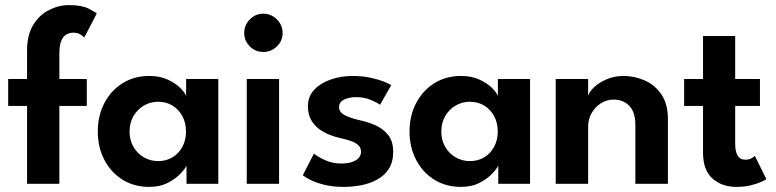

<svg xmlns="http://www.w3.org/2000/svg" viewBox="-20 -720 3040 752"><path d="M12 -410.5H86V-522Q86 -583 110 -622.2Q134 -661.5 172 -680.8Q210 -700 250.5 -700Q300 -700 326.5 -686.5Q353 -673 359 -667L310 -573Q307.5 -576.5 296.2 -584.2Q285 -592 266.5 -592Q253.5 -592 241 -585.5Q228.5 -579 220.5 -561.5Q212.5 -544 212.5 -510V-410.5H320V-305H212.5V0H86V-305H12Z M710.5 0V-71.5Q706 -60.5 687.5 -40.5Q669 -20.5 637.8 -4.2Q606.5 12 564.5 12Q505.5 12 460 -16.2Q414.5 -44.5 388.8 -93.8Q363 -143 363 -205Q363 -267 388.8 -316.2Q414.5 -365.5 460 -394Q505.5 -422.5 564.5 -422.5Q605.5 -422.5 635.8 -408.8Q666 -395 684.8 -376.8Q703.5 -358.5 709 -344V-410.5H835V0ZM487.5 -205Q487.5 -170.5 503 -144.2Q518.5 -118 544 -103.5Q569.5 -89 599.5 -89Q631 -89 655.5 -103.8Q680 -118.5 694.2 -144.8Q708.5 -171 708.5 -205Q708.5 -239 694.2 -265.2Q680 -291.5 655.5 -306.5Q631 -321.5 599.5 -321.5Q569.5 -321.5 544 -306.8Q518.5 -292 503 -265.8Q487.5 -239.5 487.5 -205Z M946.5 0V-410.5H1073V0ZM1011.5 -516.5Q980 -516.5 958.2 -538.5Q936.5 -560.5 936.5 -591Q936.5 -621.5 958.5 -644Q980.5 -666.5 1011.5 -666.5Q1032 -666.5 1049 -656.2Q1066 -646 1076.5 -629Q1087 -612 1087 -591Q1087 -560.5 1064.8 -538.5Q1042.5 -516.5 1011.5 -516.5Z M1361.5 -422.5Q1398.5 -422.5 1430 -415.8Q1461.5 -409 1483.2 -400.5Q1505 -392 1512 -386L1468.5 -309.5Q1458.5 -317.5 1432.8 -328.5Q1407 -339.5 1375.5 -339.5Q1347 -339.5 1327.5 -329.8Q1308 -320 1308 -300.5Q1308 -281 1329 -269.5Q1350 -258 1387.5 -249.5Q1419 -243 1449.5 -229.8Q1480 -216.5 1500 -191.8Q1520 -167 1520 -126Q1520 -85.5 1502.8 -58.8Q1485.5 -32 1457 -16.5Q1428.5 -1 1394.5 5.5Q1360.5 12 1327 12Q1283.5 12 1250.5 3.8Q1217.5 -4.5 1196.2 -15.2Q1175 -26 1166 -33.5L1209.5 -118.5Q1222.5 -107 1252.2 -93.2Q1282 -79.5 1316.5 -79.5Q1352.5 -79.5 1373.2 -92Q1394 -104.5 1394 -125.5Q1394 -141 1384 -150.8Q1374 -160.5 1356.5 -167Q1339 -173.5 1315.5 -178.5Q1294 -183 1271.5 -191.8Q1249 -200.5 1229.5 -215Q1210 -229.5 1198 -251.2Q1186 -273 1186 -303.5Q1186 -342.5 1211 -368.8Q1236 -395 1276 -408.8Q1316 -422.5 1361.5 -422.5Z M1931.5 0V-71.5Q1927 -60.5 1908.5 -40.5Q1890 -20.5 1858.8 -4.2Q1827.5 12 1785.5 12Q1726.5 12 1681 -16.2Q1635.5 -44.5 1609.8 -93.8Q1584 -143 1584 -205Q1584 -267 1609.8 -316.2Q1635.5 -365.5 1681 -394Q1726.5 -422.5 1785.5 -422.5Q1826.5 -422.5 1856.8 -408.8Q1887 -395 1905.8 -376.8Q1924.5 -358.5 1930 -344V-410.5H2056V0ZM1708.5 -205Q1708.5 -170.5 1724 -144.2Q1739.5 -118 1765 -103.5Q1790.5 -89 1820.5 -89Q1852 -89 1876.5 -103.8Q1901 -118.5 1915.2 -144.8Q1929.5 -171 1929.5 -205Q1929.5 -239 1915.2 -265.2Q1901 -291.5 1876.5 -306.5Q1852 -321.5 1820.5 -321.5Q1790.5 -321.5 1765 -306.8Q1739.5 -292 1724 -265.8Q1708.5 -239.5 1708.5 -205Z M2422.5 -422.5Q2464.5 -422.5 2504.5 -405.2Q2544.5 -388 2570.2 -350.5Q2596 -313 2596 -252.5V0H2468.5V-230.5Q2468.5 -281 2444.8 -305.5Q2421 -330 2382.5 -330Q2357.5 -330 2334.8 -316.2Q2312 -302.5 2297.8 -278.2Q2283.5 -254 2283.5 -223V0H2156.5V-410.5H2283.5V-345Q2289 -362 2308.5 -380Q2328 -398 2358 -410.2Q2388 -422.5 2422.5 -422.5Z M2659.5 -410.5H2733.5V-579H2859.5V-410.5H2956.5V-305H2859.5V-156.5Q2859.5 -127 2869 -110.8Q2878.5 -94.5 2899 -94.5Q2914.5 -94.5 2924.5 -100.8Q2934.5 -107 2936.5 -109.5L2981.5 -18.5Q2978.5 -15.5 2962.2 -8Q2946 -0.5 2920.8 5.8Q2895.5 12 2864 12Q2807.5 12 2770.5 -20.8Q2733.5 -53.5 2733.5 -122.5V-305H2659.5Z"/></svg>

Font: League Spartan Thin SemiBold
Style: Regular
Weight: 600
Version: Version 2.002